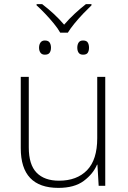

<svg xmlns="http://www.w3.org/2000/svg" viewBox="-20 -904 622 934"><path d="M273 -745Q262 -765 241.5 -790Q221 -815 198.5 -838.5Q176 -862 158 -878V-884H185Q215 -861 241.5 -836.5Q268 -812 292 -784Q316 -812 343.5 -837.5Q371 -863 398 -884H425V-878Q408 -862 385.5 -838.5Q363 -815 342.5 -790Q322 -765 310 -745ZM198 -638Q184 -638 177 -647.5Q170 -657 170 -672Q170 -687 177 -697Q184 -707 198 -707Q215 -707 221.5 -697Q228 -687 228 -672Q228 -657 221.5 -647.5Q215 -638 198 -638ZM384 -638Q369 -638 362.5 -647.5Q356 -657 356 -672Q356 -687 362.5 -697Q369 -707 384 -707Q401 -707 407 -697Q413 -687 413 -672Q413 -657 407 -647.5Q401 -638 384 -638ZM492 -530V0H460L454 -103H452Q433 -58 387.5 -24Q342 10 264 10Q81 10 81 -183V-530H120V-187Q120 -103 158 -64Q196 -25 267 -25Q354 -25 403.5 -76Q453 -127 453 -232V-530Z"/></svg>

Font: Noto Sans ExtraLight
Style: Regular
Weight: 200
Designer: Monotype Design Team
Foundry: Monotype Imaging Inc.
Version: Version 2.007